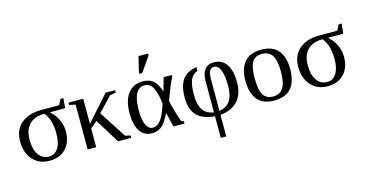

<svg xmlns="http://www.w3.org/2000/svg" viewBox="-89 -1125 3352 1757"><g transform="rotate(-15 1587.0 -246.0)"><path d="M496.1 -511.7H523.9L515.1 -418H373V-414.6Q418.5 -375 442.6 -322.5Q466.8 -270 466.8 -213.9Q466.8 -109.9 409.4 -50Q352.1 9.8 255.4 9.8Q156.2 9.8 97.2 -56.2Q38.1 -122.1 38.1 -231Q38.1 -337.9 107.7 -398.4Q177.2 -459 298.3 -459H468.8ZM260.3 -28.8Q315.4 -28.8 346.7 -78.1Q377.9 -127.4 377.9 -216.8Q377.9 -283.7 361.8 -336.2Q345.7 -388.7 317.4 -418Q224.6 -418 175.3 -367.4Q126 -316.9 126 -220.2Q126 -129.9 162.4 -79.3Q198.7 -28.8 260.3 -28.8Z M697.3 -221.2 909.2 -459H999.5V-437L942.4 -425.8L813.5 -290L979.5 -33.2L1029.3 -22V0H904.3L761.7 -231.4L697.3 -177.7V0H616.2V-425.3L558.1 -437V-459H697.3Z M1534.2 -22V0H1430.7Q1412.6 -57.6 1398.4 -133.8H1395.5Q1360.4 -66.9 1337.9 -41.3Q1315.4 -15.6 1288.1 -2.9Q1260.7 9.8 1225.1 9.8Q1151.9 9.8 1112.1 -50.3Q1072.3 -110.4 1072.3 -221.2Q1072.3 -339.4 1122.3 -405.5Q1172.4 -471.7 1263.2 -471.7Q1325.7 -471.7 1362.3 -440.4Q1398.9 -409.2 1421.9 -336.9H1424.8L1459 -459H1535.6V-439.5Q1524.4 -421.9 1509.3 -387.2Q1494.1 -352.5 1450.2 -235.8Q1478 -115.7 1510.7 -29.3ZM1387.7 -226.1Q1375 -336.4 1347.2 -384.5Q1319.3 -432.6 1270.5 -432.6Q1160.6 -432.6 1160.6 -221.2Q1160.6 -131.3 1183.6 -84.7Q1206.5 -38.1 1244.6 -38.1Q1273.9 -38.1 1297.1 -56.6Q1320.3 -75.2 1339.6 -109.4Q1358.9 -143.6 1387.7 -226.1ZM1252.9 -546.4V-562.5L1286.6 -705.1H1377.9V-687L1279.8 -546.4Z M1872.6 212.9H1820.8V7.8Q1707.5 -0.5 1652.1 -57.9Q1596.7 -115.2 1596.7 -227.5Q1596.7 -336.4 1637.2 -395.3Q1677.7 -454.1 1772.9 -470.7L1772.5 -435.1Q1725.6 -417.5 1705.3 -371.3Q1685.1 -325.2 1685.1 -230.5Q1685.1 -136.7 1717.8 -88.1Q1750.5 -39.6 1820.8 -28.3V-327.1Q1820.8 -396.5 1850.6 -434.1Q1880.4 -471.7 1935.5 -471.7Q2012.2 -471.7 2054.2 -412.8Q2096.2 -354 2096.2 -240.2Q2096.2 -129.4 2038.6 -65.4Q1981 -1.5 1872.6 8.3ZM2008.8 -233.4Q2008.8 -330.6 1987.3 -381.3Q1965.8 -432.1 1926.8 -432.1Q1872.6 -432.1 1872.6 -327.1V-29.3Q1942.4 -39.6 1975.6 -89.1Q2008.8 -138.7 2008.8 -233.4Z M2597.2 -231.9Q2597.2 9.8 2382.3 9.8Q2278.8 9.8 2226.1 -52.2Q2173.3 -114.3 2173.3 -231.9Q2173.3 -348.1 2226.1 -409.7Q2278.8 -471.2 2386.2 -471.2Q2490.7 -471.2 2543.9 -410.9Q2597.2 -350.6 2597.2 -231.9ZM2509.3 -231.9Q2509.3 -337.4 2478.5 -384.8Q2447.8 -432.1 2382.3 -432.1Q2318.4 -432.1 2289.8 -386.7Q2261.2 -341.3 2261.2 -231.9Q2261.2 -121.1 2290.3 -75Q2319.3 -28.8 2382.3 -28.8Q2446.8 -28.8 2478 -76.7Q2509.3 -124.5 2509.3 -231.9Z M3131.3 -511.7H3159.2L3150.4 -418H3008.3V-414.6Q3053.7 -375 3077.9 -322.5Q3102.1 -270 3102.1 -213.9Q3102.1 -109.9 3044.7 -50Q2987.3 9.8 2890.6 9.8Q2791.5 9.8 2732.4 -56.2Q2673.3 -122.1 2673.3 -231Q2673.3 -337.9 2742.9 -398.4Q2812.5 -459 2933.6 -459H3104ZM2895.5 -28.8Q2950.7 -28.8 2981.9 -78.1Q3013.2 -127.4 3013.2 -216.8Q3013.2 -283.7 2997.1 -336.2Q2981 -388.7 2952.6 -418Q2859.9 -418 2810.5 -367.4Q2761.2 -316.9 2761.2 -220.2Q2761.2 -129.9 2797.6 -79.3Q2834 -28.8 2895.5 -28.8Z"/></g></svg>

Font: Tinos
Style: Regular
Weight: 400
Designer: Steve Matteson
Foundry: Monotype Imaging Inc.
Version: Version 1.23